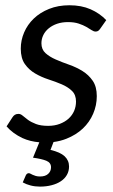

<svg xmlns="http://www.w3.org/2000/svg" viewBox="-20 -534 429 730"><path d="M89.5 124.5Q92.5 124.5 96 126.5Q99.5 128.5 104.5 130.8Q109.5 133 116 135Q122.5 137 132.5 137Q152.5 137 163.2 127Q174 117 174 102Q174 84.5 156.2 77.2Q138.5 70 105.5 65.5L129.5 7Q94 4 65.5 -9Q28.5 -26.5 5 -53.5L27 -87.5Q31 -94 36.5 -97.5Q42 -101 50.5 -101Q58.5 -101 66.5 -94Q74.5 -87 86.5 -78.2Q98.5 -69.5 116.8 -62.5Q135 -55.5 163 -55.5Q187.5 -55.5 207.2 -63Q227 -70.5 240.8 -83Q254.5 -95.5 261.8 -112.2Q269 -129 269 -148Q269 -173.5 253.5 -188.5Q238 -203.5 214.5 -213.5Q191 -223.5 164 -232.2Q137 -241 113.5 -254.8Q90 -268.5 74.5 -290.5Q59 -312.5 59 -349Q59 -381 71.8 -410.8Q84.5 -440.5 108.5 -463.5Q132.5 -486.5 166.8 -500.2Q201 -514 244 -514Q289.5 -514 324.2 -498.8Q359 -483.5 384 -457.5L361.5 -425.5Q357.5 -419.5 353.5 -416.8Q349.5 -414 343.5 -414Q336.5 -414 328.2 -419.5Q320 -425 308.2 -431.8Q296.5 -438.5 279.5 -444.2Q262.5 -450 238.5 -450Q216 -450 197.5 -443.8Q179 -437.5 165.5 -426.5Q152 -415.5 144.8 -400.8Q137.5 -386 137.5 -369.5Q137.5 -346 153 -332Q168.5 -318 192 -307.8Q215.5 -297.5 242.8 -288Q270 -278.5 293.5 -264Q317 -249.5 332.5 -227Q348 -204.5 348 -168.5Q348 -133.5 334.2 -101.5Q320.5 -69.5 294.8 -45.2Q269 -21 232.5 -6.5Q210 2.5 183.5 6L172 36Q209 44.5 225.8 60.2Q242.5 76 242.5 99Q242.5 117 234.2 131.2Q226 145.5 211.2 155.2Q196.5 165 176.2 170.2Q156 175.5 132 175.5Q113 175.5 96.5 171.2Q80 167 66.5 159.5L78 133Q82 124.5 89.5 124.5Z"/></svg>

Font: Lato TR
Style: Italic
Weight: 400
Italic angle: -12°
Designer: Lukasz Dziedzic
Foundry: tyPoland Lukasz Dziedzic
Version: Version 1.104 2013